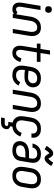

<svg xmlns="http://www.w3.org/2000/svg" viewBox="1272 -2071 1019 3603"><g transform="rotate(90 1781.5 -269.5)"><path d="M155 8Q133 8 111.5 2.5Q90 -3 73.5 -15.5Q57 -28 46.5 -46Q36 -64 31.5 -85Q27 -106 28 -128.5Q29 -151 32 -173L90 -520H168L109 -162Q107 -151 106 -139.5Q105 -128 105.5 -117.5Q106 -107 109 -96.5Q112 -86 118 -78Q124 -70 134 -65.5Q144 -61 156 -61Q170 -61 183.5 -67.5Q197 -74 207 -87L270 -56Q261 -41 248 -29Q235 -17 220 -8Q205 1 188 4.5Q171 8 155 8ZM158 -608Q143 -608 129.5 -613Q116 -618 107.5 -629.5Q99 -641 97 -655.5Q95 -670 97 -685Q99 -695 104 -705Q109 -715 118 -721.5Q127 -728 137.5 -730.5Q148 -733 158 -733Q173 -733 186.5 -727.5Q200 -722 208.5 -710.5Q217 -699 219.5 -684.5Q222 -670 219 -655Q217 -645 212 -635Q207 -625 198 -618.5Q189 -612 178.5 -610Q168 -608 158 -608Z M238 0 294 -342Q298 -366 306 -389.5Q314 -413 327 -435Q340 -457 358.5 -475.5Q377 -494 399.5 -506Q422 -518 447 -523Q472 -528 495 -528Q523 -528 550 -521.5Q577 -515 597.5 -500Q618 -485 631.5 -462Q645 -439 651 -413Q657 -387 656.5 -359.5Q656 -332 651 -304L601 0H523L575 -315Q578 -332 579 -348.5Q580 -365 577.5 -381Q575 -397 569 -412Q563 -427 552.5 -438Q542 -449 527 -454Q512 -459 495 -459Q472 -459 448 -449Q424 -439 408 -419.5Q392 -400 383 -377Q374 -354 371 -331L316 0Z M977 8Q952 8 929 2.5Q906 -3 888.5 -16.5Q871 -30 859 -50Q847 -70 842 -92.5Q837 -115 838 -139Q839 -163 843 -188L886 -451H798L799 -520H898L927 -699H1004L975 -520H1141L1140 -451H963L918 -177Q916 -163 915 -150Q914 -137 915.5 -124.5Q917 -112 920.5 -100.5Q924 -89 932 -79.5Q940 -70 952 -65.5Q964 -61 977 -61Q995 -61 1012.5 -70.5Q1030 -80 1042 -95Q1054 -110 1061.5 -127.5Q1069 -145 1074 -162L1144 -143Q1139 -124 1131 -105.5Q1123 -87 1111.5 -69.5Q1100 -52 1085.5 -37Q1071 -22 1053.5 -11.5Q1036 -1 1016 3.5Q996 8 977 8Z M1392 8Q1363 8 1335 2.5Q1307 -3 1283.5 -17Q1260 -31 1243.5 -53Q1227 -75 1219 -102Q1211 -129 1211 -158Q1211 -187 1215 -216L1236 -342Q1240 -367 1248 -391Q1256 -415 1270.5 -437.5Q1285 -460 1305 -478Q1325 -496 1349 -507.5Q1373 -519 1398 -523.5Q1423 -528 1447 -528Q1472 -528 1496 -524Q1520 -520 1541 -510Q1562 -500 1578.5 -484Q1595 -468 1604.5 -447Q1614 -426 1617.5 -402Q1621 -378 1617 -354Q1614 -333 1604 -313Q1594 -293 1579 -277Q1564 -261 1545 -249Q1526 -237 1505.5 -230.5Q1485 -224 1464 -221.5Q1443 -219 1422 -219Q1390 -219 1358 -220.5Q1326 -222 1295 -228L1292 -205Q1289 -187 1288.5 -169Q1288 -151 1291.5 -134.5Q1295 -118 1304 -103.5Q1313 -89 1326.5 -79Q1340 -69 1357.5 -65Q1375 -61 1393 -61Q1412 -61 1431 -65.5Q1450 -70 1467.5 -80.5Q1485 -91 1499 -106.5Q1513 -122 1523 -139L1586 -108Q1571 -82 1550.5 -59Q1530 -36 1504.5 -20.5Q1479 -5 1449.5 1.5Q1420 8 1392 8ZM1434 -286Q1451 -286 1468.5 -290Q1486 -294 1502 -304.5Q1518 -315 1528.5 -331Q1539 -347 1542 -364Q1545 -385 1539.5 -404Q1534 -423 1520.5 -435.5Q1507 -448 1487.5 -453.5Q1468 -459 1448 -459Q1432 -459 1415 -455.5Q1398 -452 1383 -443.5Q1368 -435 1355.5 -422.5Q1343 -410 1334 -394.5Q1325 -379 1320 -363Q1315 -347 1313 -331L1307 -297Q1322 -293 1338 -292Q1354 -291 1370 -290Q1386 -289 1402 -287.5Q1418 -286 1434 -286Z M1663 0 1719 -342Q1723 -366 1731 -389.5Q1739 -413 1752 -435Q1765 -457 1783.5 -475.5Q1802 -494 1824.5 -506Q1847 -518 1872 -523Q1897 -528 1920 -528Q1948 -528 1975 -521.5Q2002 -515 2022.5 -500Q2043 -485 2056.5 -462Q2070 -439 2076 -413Q2082 -387 2081.5 -359.5Q2081 -332 2076 -304L2026 0H1948L2000 -315Q2003 -332 2004 -348.5Q2005 -365 2002.5 -381Q2000 -397 1994 -412Q1988 -427 1977.5 -438Q1967 -449 1952 -454Q1937 -459 1920 -459Q1897 -459 1873 -449Q1849 -439 1833 -419.5Q1817 -400 1808 -377Q1799 -354 1796 -331L1741 0Z M2337 8Q2308 8 2280 2.5Q2252 -3 2229.5 -17.5Q2207 -32 2191 -54.5Q2175 -77 2167.5 -103.5Q2160 -130 2160.5 -158.5Q2161 -187 2165 -216L2186 -342Q2190 -366 2198 -390Q2206 -414 2220 -436Q2234 -458 2253.5 -476.5Q2273 -495 2296 -507Q2319 -519 2343.5 -523.5Q2368 -528 2392 -528Q2417 -528 2441 -524.5Q2465 -521 2486.5 -511.5Q2508 -502 2524.5 -486Q2541 -470 2551 -449.5Q2561 -429 2563.5 -405Q2566 -381 2562 -356L2561 -350H2484V-354Q2488 -375 2484 -396Q2480 -417 2467 -431.5Q2454 -446 2434 -452.5Q2414 -459 2393 -459Q2369 -459 2345 -449.5Q2321 -440 2303 -421Q2285 -402 2275.5 -378.5Q2266 -355 2263 -331L2242 -205Q2239 -187 2238 -169.5Q2237 -152 2240.5 -135.5Q2244 -119 2252.5 -104.5Q2261 -90 2273.5 -80Q2286 -70 2303 -65.5Q2320 -61 2337 -61Q2359 -61 2381.5 -68Q2404 -75 2422 -90.5Q2440 -106 2453 -126Q2466 -146 2473 -167L2541 -143Q2530 -112 2510.5 -83Q2491 -54 2463.5 -32.5Q2436 -11 2402.5 -1.5Q2369 8 2337 8ZM2185 220 2197 151H2295Q2302 151 2309.5 150Q2317 149 2324.5 145Q2332 141 2337.5 134.5Q2343 128 2344 120Q2345 112 2343 104.5Q2341 97 2335 92.5Q2329 88 2321.5 86.5Q2314 85 2306 85H2267L2281 0H2358L2350 49Q2363 53 2375 60Q2387 67 2394.5 78Q2402 89 2403.5 103.5Q2405 118 2403 133Q2400 152 2388.5 170.5Q2377 189 2360 200.5Q2343 212 2322.5 216Q2302 220 2283 220Z M2803 8Q2778 8 2754.5 4.5Q2731 1 2709 -7.5Q2687 -16 2669.5 -31.5Q2652 -47 2642 -67Q2632 -87 2629.5 -111.5Q2627 -136 2631 -161Q2635 -184 2646.5 -207.5Q2658 -231 2677.5 -248.5Q2697 -266 2719.5 -277Q2742 -288 2766.5 -294.5Q2791 -301 2815 -303Q2839 -305 2863 -305H2948L2955 -349Q2959 -370 2956.5 -391.5Q2954 -413 2942 -429Q2930 -445 2910.5 -452Q2891 -459 2869 -459Q2850 -459 2829.5 -454.5Q2809 -450 2792 -438Q2775 -426 2763.5 -408Q2752 -390 2749 -370H2672Q2677 -392 2686 -413.5Q2695 -435 2708.5 -453.5Q2722 -472 2741 -487Q2760 -502 2781 -511.5Q2802 -521 2824.5 -524.5Q2847 -528 2868 -528Q2894 -528 2919.5 -523.5Q2945 -519 2966 -508Q2987 -497 3003 -478.5Q3019 -460 3026.5 -437Q3034 -414 3035 -388.5Q3036 -363 3032 -338L2998 -133Q2994 -112 2985 -91.5Q2976 -71 2962 -54Q2948 -37 2928.5 -24.5Q2909 -12 2888 -4.5Q2867 3 2845.5 5.5Q2824 8 2803 8ZM2805 -61Q2823 -61 2842.5 -65Q2862 -69 2879.5 -80Q2897 -91 2908 -108.5Q2919 -126 2922 -145L2937 -236H2863Q2848 -236 2832 -235Q2816 -234 2801 -231Q2786 -228 2771 -222.5Q2756 -217 2742.5 -208Q2729 -199 2720 -185Q2711 -171 2708 -155Q2705 -135 2710.5 -115.5Q2716 -96 2730 -83.5Q2744 -71 2764 -66Q2784 -61 2805 -61ZM2783 -597 2717 -634Q2729 -652 2739 -666.5Q2749 -681 2758.5 -693Q2768 -705 2777.5 -715Q2787 -725 2799.5 -735.5Q2812 -746 2827 -752Q2842 -758 2857 -758Q2862 -758 2866.5 -757.5Q2871 -757 2876 -756Q2881 -755 2885 -753.5Q2889 -752 2893 -749.5Q2897 -747 2901 -744.5Q2905 -742 2908 -739Q2911 -736 2914 -733Q2917 -730 2919.5 -726Q2922 -722 2925 -718.5Q2928 -715 2930.5 -711.5Q2933 -708 2935 -704.5Q2937 -701 2939 -697.5Q2941 -694 2943.5 -689Q2946 -684 2949 -680Q2952 -676 2953.5 -673.5Q2955 -671 2957 -668Q2961 -670 2963 -672Q2965 -674 2969.5 -678Q2974 -682 2975.5 -684Q2977 -686 2979 -688Q2981 -690 2983 -692.5Q2985 -695 2987.5 -697.5Q2990 -700 2992.5 -703Q2995 -706 2997 -709.5Q2999 -713 3002 -716.5Q3005 -720 3007.5 -723.5Q3010 -727 3013 -731.5Q3016 -736 3018.5 -740Q3021 -744 3024.5 -749Q3028 -754 3030 -759L3096 -721Q3084 -704 3073.5 -689Q3063 -674 3053.5 -662Q3044 -650 3035 -640Q3026 -630 3013.5 -620Q3001 -610 2986 -603.5Q2971 -597 2956 -597Q2950 -597 2944.5 -598Q2939 -599 2934 -600.5Q2929 -602 2924.5 -604Q2920 -606 2915.5 -609Q2911 -612 2907.5 -615Q2904 -618 2900.5 -621.5Q2897 -625 2893.5 -629.5Q2890 -634 2887 -638Q2884 -642 2881.5 -646Q2879 -650 2877 -654Q2875 -658 2871.5 -663Q2868 -668 2865 -673Q2862 -678 2860.5 -681Q2859 -684 2855 -687Q2852 -685 2849.5 -683Q2847 -681 2843 -677.5Q2839 -674 2837.5 -672Q2836 -670 2834 -668Q2832 -666 2830 -663.5Q2828 -661 2825.5 -658Q2823 -655 2820.5 -652Q2818 -649 2816 -646Q2814 -643 2811 -639.5Q2808 -636 2805.5 -632Q2803 -628 2800 -624Q2797 -620 2794.5 -615.5Q2792 -611 2788.5 -606.5Q2785 -602 2783 -597Z M3279 8Q3250 8 3223 2Q3196 -4 3174 -19Q3152 -34 3137.5 -56.5Q3123 -79 3116.5 -105Q3110 -131 3110.5 -159.5Q3111 -188 3115 -216L3136 -342Q3140 -366 3148 -390.5Q3156 -415 3170.5 -437Q3185 -459 3205 -477.5Q3225 -496 3248 -507.5Q3271 -519 3296 -523.5Q3321 -528 3345 -528Q3374 -528 3401 -522Q3428 -516 3450 -501Q3472 -486 3487 -463.5Q3502 -441 3508 -415Q3514 -389 3514 -360.5Q3514 -332 3509 -304L3488 -178Q3484 -154 3476 -129.5Q3468 -105 3454 -83Q3440 -61 3420 -42.5Q3400 -24 3377 -12.5Q3354 -1 3328.5 3.5Q3303 8 3279 8ZM3280 -61Q3296 -61 3312.5 -64.5Q3329 -68 3344 -77Q3359 -86 3371 -99Q3383 -112 3391.5 -126.5Q3400 -141 3404.5 -157Q3409 -173 3412 -189L3433 -315Q3436 -332 3436.5 -349.5Q3437 -367 3434.5 -383Q3432 -399 3425 -414Q3418 -429 3406 -439.5Q3394 -450 3378 -454.5Q3362 -459 3345 -459Q3329 -459 3312.5 -455.5Q3296 -452 3281 -443Q3266 -434 3253.5 -421Q3241 -408 3232.5 -393.5Q3224 -379 3219.5 -363Q3215 -347 3213 -331L3192 -205Q3189 -188 3188 -170.5Q3187 -153 3190 -137Q3193 -121 3200 -106Q3207 -91 3218.5 -80.5Q3230 -70 3246.5 -65.5Q3263 -61 3280 -61Z"/></g></svg>

Font: Iosevka QP
Style: Italic
Weight: 400
Italic angle: -9°
Designer: Belleve Invis
Foundry: Belleve Invis
Version: Version 20.0.0; ttfautohint (v1.8.4)